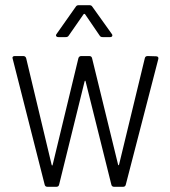

<svg xmlns="http://www.w3.org/2000/svg" viewBox="-20 -720 654 740"><path d="M205 -577H233C238 -577 242 -578 245 -583L302 -665C303 -667 307 -667 308 -665L364 -583C367 -578 371 -577 376 -577H405C410 -577 413 -580 413 -583C413 -585 413 -587 411 -589L336 -694C333 -699 329 -700 324 -700H284C279 -700 275 -699 272 -694L198 -589C193 -583 197 -577 205 -577ZM163 0H197C203 0 207 -3 208 -9L306 -406C307 -410 309 -410 310 -406L409 -9C410 -3 414 0 420 0H454C460 0 464 -3 465 -9L590 -492C592 -498 589 -503 582 -503L549 -504C543 -504 539 -501 538 -495L439 -86C438 -82 436 -82 435 -86L335 -495C334 -501 330 -504 324 -504H293C287 -504 283 -500 282 -495L183 -85C182 -81 180 -81 179 -85L81 -495C80 -500 76 -504 70 -504H37C31 -504 28 -501 28 -497C28 -496 29 -494 29 -493L152 -9C153 -3 157 0 163 0Z"/></svg>

Font: Barlow Semi Condensed Light
Style: Regular
Weight: 300
Width: 4
Designer: Jeremy Tribby
Foundry: Tribby Type
Version: Version 1.422;hotconv 1.0.109;makeotfexe 2.5.65596